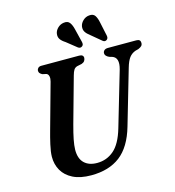

<svg xmlns="http://www.w3.org/2000/svg" viewBox="-131 -1029 1052 1152"><g transform="rotate(-15 394.5 -453.0)"><path d="M522.5 -218 622 -557Q641.5 -627 598 -641.5L580.5 -646.5Q555.5 -658 556 -675Q556 -685.5 564 -692.8Q572 -700 587 -700H763.5Q789 -700 789 -678Q789 -665.5 782.2 -658.8Q775.5 -652 761.5 -646L742.5 -641Q718.5 -632.5 703.5 -612.8Q688.5 -593 677 -553L578 -213Q544 -95 474 -41.2Q404 12.5 294 12.5Q225.5 12.5 180.8 -10Q136 -32.5 114.2 -70.8Q92.5 -109 93 -156.5Q93.5 -187 103.5 -230.8Q113.5 -274.5 124 -311.5L202.5 -594Q207.5 -612 204.5 -626Q201.5 -640 190.5 -644.5L165.5 -650Q154.5 -656.5 150.2 -662Q146 -667.5 146 -677.5Q146.5 -686.5 153.5 -693.2Q160.5 -700 173 -700H408Q434.5 -700 434.5 -679Q434 -669.5 428.5 -661Q423 -652.5 409.5 -648L381 -642Q367 -638 359.8 -626.8Q352.5 -615.5 346.5 -593.5L268 -312Q253.5 -259 246.5 -223Q239.5 -187 239 -161Q238.5 -105.5 267.2 -77.8Q296 -50 347 -50Q406.5 -50 451.2 -88.5Q496 -127 522.5 -218ZM581.5 -858 599.5 -773.5Q601 -766 599.8 -759.8Q598.5 -753.5 592.5 -748.5Q580 -739.5 567.5 -749.5L504.5 -802Q485.5 -816 476.2 -830.5Q467 -845 470 -865.5Q473.5 -884.5 489.8 -900Q506 -915.5 528 -917.5Q553.5 -920.5 564.8 -903.8Q576 -887 581.5 -858ZM425.5 -858 446 -774.5Q447.5 -767 446.8 -760.8Q446 -754.5 440 -749.5Q428 -740 414.5 -749L350.5 -800Q330.5 -812.5 320.5 -826.5Q310.5 -840.5 313 -860.5Q315.5 -880 331.5 -895.8Q347.5 -911.5 369 -914.5Q394.5 -918.5 406.8 -902.5Q419 -886.5 425.5 -858Z"/></g></svg>

Font: Fraunces 72pt S050 SemiBold
Style: Italic
Weight: 600
Italic angle: -16°
Version: Version 1.000; ttfautohint (v1.8.3)